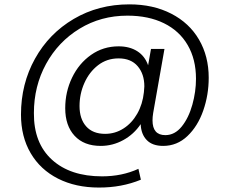

<svg xmlns="http://www.w3.org/2000/svg" viewBox="-20 -656 1042 871"><path d="M75.2 -136.2Q75.2 -275.4 138.7 -389.6Q202.1 -503.9 314.5 -570.1Q426.8 -636.2 566.9 -636.2Q674.8 -636.2 756.8 -594Q838.9 -551.8 882.8 -476.3Q926.8 -400.9 926.8 -303.2Q926.8 -225.1 901.9 -154.1Q877 -83 830.1 -38.6Q783.2 5.9 720.2 5.9Q671.4 5.9 645.8 -20.5Q620.1 -46.9 618.2 -92.8Q587.4 -46.9 539.3 -20.5Q491.2 5.9 437 5.9Q360.8 5.9 318.4 -40Q275.9 -85.9 275.9 -165Q275.9 -239.3 306.9 -303.7Q337.9 -368.2 393.1 -407Q448.2 -445.8 518.1 -445.8Q567.9 -445.8 602.5 -423.8Q637.2 -401.9 651.9 -359.9L665 -434.1H726.1L674.8 -143.1Q671.9 -125 671.9 -109.9Q671.9 -43 730 -43Q772.9 -43 804.4 -82Q835.9 -121.1 852.5 -180.7Q869.1 -240.2 869.1 -298.8Q869.1 -386.7 831.5 -451.4Q793.9 -516.1 723.9 -550.5Q653.8 -585 558.1 -585Q438 -585 341.1 -525.9Q244.1 -466.8 189 -366Q133.8 -265.1 133.8 -143.1Q132.8 -6.8 215.8 68.6Q298.8 144 442.9 144Q533.7 144 607.9 109.9L619.1 159.2Q531.2 195.3 428.2 194.8Q323.2 194.8 243.2 154.3Q163.1 113.8 119.1 38.8Q75.2 -36.1 75.2 -136.2ZM340.8 -174.8Q340.8 -116.7 370.8 -82.8Q400.9 -48.8 457 -48.8Q502 -48.8 540 -73Q578.1 -97.2 602.5 -140.1Q627 -183.1 632.8 -237.8Q634.8 -255.9 634.8 -264.2Q634.8 -320.3 604.5 -355.7Q574.2 -391.1 518.1 -391.1Q464.8 -391.1 424.8 -360.1Q384.8 -329.1 362.8 -279.5Q340.8 -230 340.8 -174.8Z"/></svg>

Font: Poppins Light
Style: Regular
Weight: 300
Designer: Ninad Kale (Devanagari), Jonny Pinhorn (Latin)
Foundry: Indian Type Foundry
Version: 4.004